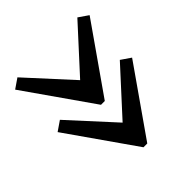

<svg xmlns="http://www.w3.org/2000/svg" viewBox="-100 -835 895 895"><g transform="rotate(45 347.5 -387.5)"><path d="M243 -387.5 27 -585 60 -633 393 -400V-375L60 -142L27 -190ZM523 -387.5 307 -585 340 -633 673 -400V-375L340 -142L307 -190Z"/></g></svg>

Font: Besley* Condensed Semi
Style: Regular
Weight: 600
Width: 3
Designer: Owen Earl
Foundry: indestructible type*
Version: Version 3.000; ttfautohint (v1.8.3)